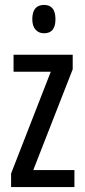

<svg xmlns="http://www.w3.org/2000/svg" viewBox="-20 -759 343 779"><path d="M282 0H25V-55L186 -468H35V-537H275V-478L115 -69H282ZM159 -739Q205 -739 205 -681Q205 -624 159 -624Q137 -624 124 -639Q111 -654 111 -681Q111 -739 159 -739Z"/></svg>

Font: Noto Sans Lao UI ExtCond
Style: Regular
Weight: 400
Width: 2
Designer: Monotype Design Team
Foundry: Monotype Imaging Inc.
Version: Version 2.000; ttfautohint (v1.8.4.7-5d5b)